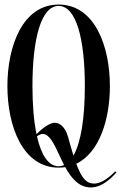

<svg xmlns="http://www.w3.org/2000/svg" viewBox="-20 -728 531 843"><path d="M486 24C448 64 415 78 394 78C360.9 78 339.7 58.1 314.9 -9C417.7 -58.1 462.5 -206.1 462.5 -350C462.5 -526 395.5 -708 237.5 -708C79.5 -708 12.5 -526 12.5 -350C12.5 -174 79.5 8 237.5 8C247.5 8 257.2 7.3 266.5 5.8C292.7 53.8 326.3 95 379 95C417.3 95 453.5 71 491.3 29.2ZM237.5 -702C314.5 -702 352.5 -558 352.5 -350C352.5 -212.8 336 -103.5 302.6 -44.9C295.3 -67.8 287.6 -94.7 279 -126C269 -163.5 247 -189 220 -189C200.9 -189 170.2 -169.3 140.3 -138.9C128.4 -196.1 122.5 -268.1 122.5 -350C122.5 -558 160.5 -702 237.5 -702ZM237.5 2C192.5 2 160.9 -47.1 142.3 -129.4C151.2 -135.8 160.5 -140 167 -140C197 -140 217 -97 240 -48C246.8 -33.3 253.9 -18 261.6 -3.2C254.1 0.2 246 2 237.5 2Z"/></svg>

Font: Picaflor 72 pt
Style: Regular
Weight: 400
Designer: Ariel Martín Pérez
Foundry: Tunera Type Foundry
Version: Version 1.000;hotconv 1.0.109;makeotfexe 2.5.65596